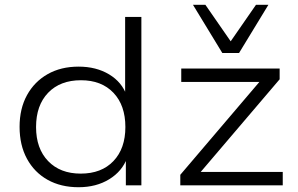

<svg xmlns="http://www.w3.org/2000/svg" viewBox="-20 -776 1246 804"><path d="M309 8Q235 8 179.5 -23Q124 -54 93 -111Q62 -168 62 -245Q62 -321 93 -377.5Q124 -434 179.5 -465.5Q235 -497 309 -497Q383 -497 437 -464.5Q491 -432 511 -375H504V-705H572V0H507V-116H513Q492 -59 437.5 -25.5Q383 8 309 8ZM318 -49Q405 -49 455 -101.5Q505 -154 505 -244Q505 -335 455 -387.5Q405 -440 319 -440Q232 -440 181.5 -387.5Q131 -335 131 -244Q131 -154 181.5 -101.5Q232 -49 318 -49ZM735 0V-44L1085 -455L1088 -433H739V-489H1151V-444L800 -32L797 -56H1164V0ZM911 -554 788 -756H840L946 -603L1052 -756H1104L981 -554Z"/></svg>

Font: Nunito Sans 10pt SemiExpanded Light
Style: Regular
Weight: 300
Width: 6
Designer: Vernon Adams
Foundry: Vernon Adams
Version: Version 3.101;gftools[0.9.27]